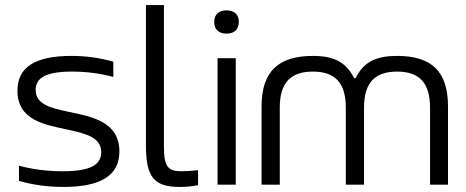

<svg xmlns="http://www.w3.org/2000/svg" viewBox="-20 -730 1841 759"><path d="M241 -219C321 -202 380 -187 380 -128C380 -77 334 -53 228 -53C169 -53 110 -60 55 -75V-15C110 1 169 9 231 9C376 9 452 -35 452 -131C452 -249 343 -269 251 -288C187 -302 121 -315 121 -374C121 -423 162 -447 265 -447C320 -447 375 -440 428 -426V-486C376 -501 321 -509 263 -509C119 -509 49 -465 49 -371C49 -254 159 -237 241 -219Z M697 -53C643 -53 628 -71 628 -154V-710H557V-154C557 -33 587 9 689 9C714 9 739 7 763 2V-57C742 -55 714 -53 697 -53Z M840 -500V0H912V-500ZM827 -642C827 -615 844 -597 875 -597C907 -597 923 -614 924 -642V-644C924 -672 907 -689 875 -689C844 -689 827 -672 827 -644Z M1014 -309V0H1086V-305C1086 -404 1130 -447 1217 -447C1303 -447 1347 -404 1347 -305V0H1419V-305C1419 -404 1463 -447 1550 -447C1636 -447 1680 -404 1680 -305V0H1751V-309C1751 -448 1686 -509 1550 -509C1468 -509 1417 -486 1386 -421H1380C1348 -484 1301 -509 1217 -509C1081 -509 1014 -448 1014 -309Z"/></svg>

Font: LT Wave Text Light
Style: Regular
Weight: 300
Designer: Daniel Lyons
Version: Version 2.5 (Glyphs App)